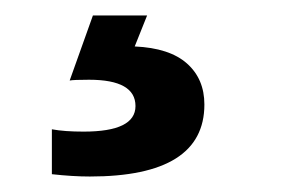

<svg xmlns="http://www.w3.org/2000/svg" viewBox="-20 -20 373 248"><path d="M244 115Q244 208 96 208Q74 208 47 205V147Q63 150 88 150Q155 150 155 117Q155 83 95 83Q75 83 70 84L100 0H170L154 40Q199 42 221.5 62Q244 82 244 115Z"/></svg>

Font: Libra Sans
Style: Bold
Weight: 700
Foundry: Context Ltd
Version: Version 1.000